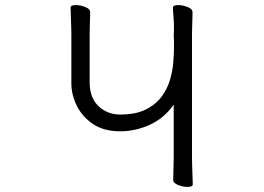

<svg xmlns="http://www.w3.org/2000/svg" viewBox="-20 -728 1040 756"><path d="M664 -316Q626 -262 569.5 -236.5Q513 -211 453 -211Q389 -211 346.5 -239.5Q304 -268 282.5 -311.5Q261 -355 261 -400V-592Q261 -598 260.5 -619Q260 -640 259 -663.5Q258 -687 258 -698Q258 -708 279 -708Q296 -708 315.5 -700.5Q335 -693 335 -680Q335 -672 334.5 -655.5Q334 -639 333.5 -621.5Q333 -604 333 -592V-404Q333 -343 368 -310Q403 -277 453 -277Q514 -277 553.5 -296.5Q593 -316 616 -347Q639 -378 649.5 -414Q660 -450 662.5 -484Q665 -518 665 -542Q665 -554 665 -566.5Q665 -579 664 -592Q665 -599 665 -605.5Q665 -612 665 -619Q665 -643 663 -664Q661 -685 661 -698Q661 -708 682 -708Q699 -708 718.5 -700.5Q738 -693 738 -680Q738 -672 737.5 -653.5Q737 -635 736.5 -617Q736 -599 736 -592V-109Q736 -100 736.5 -78.5Q737 -57 738 -35.5Q739 -14 739 -2Q739 8 718 8Q701 8 681.5 0.5Q662 -7 662 -20Q662 -28 662.5 -44.5Q663 -61 663.5 -79Q664 -97 664 -109Z"/></svg>

Font: QiushuiShotai
Style: Regular
Weight: 600
Designer: Fontworks Inc.
Foundry: Fontworks Inc.
Version: Version 1.250